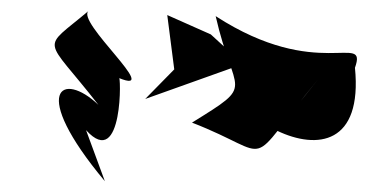

<svg xmlns="http://www.w3.org/2000/svg" viewBox="-20 -839 684 357"><path d="M291 -811 304 -710 250 -655 432 -720 372 -775ZM140 -597C210 -520 205 -707 201 -694C284 -660 119 -800 145 -819C55 -743 61 -775 163 -644C96 -708 33 -672 175 -502ZM495 -596C570 -560 654 -571 640 -713C664 -781 571 -686 381 -809C415 -659 458 -686 337 -611C497 -549 430 -519 571 -691Z"/></svg>

Font: Asimov Silicon
Style: Regular
Weight: 400
Designer: Google
Version: Version 2.000980; 2014